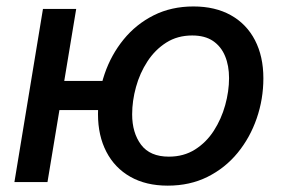

<svg xmlns="http://www.w3.org/2000/svg" viewBox="-20 -567 880 598"><path d="M24.9 0 113.8 -539.1H217.3L127.9 0ZM138.7 -224.1 153.8 -314.9H341.8L326.7 -224.1ZM502.4 11.2Q434.6 11.2 386 -16.4Q337.4 -43.9 311.3 -94.2Q285.2 -144.5 285.2 -211.4Q285.2 -276.4 305.7 -336.4Q326.2 -396.5 365 -444.1Q403.8 -491.7 458.7 -519.3Q513.7 -546.9 582.5 -546.9Q650.4 -546.9 699.2 -519.5Q748 -492.2 774.2 -441.7Q800.3 -391.1 800.3 -323.2Q800.3 -258.3 779.5 -198.2Q758.8 -138.2 720 -90.8Q681.2 -43.5 626.2 -16.1Q571.3 11.2 502.4 11.2ZM505.9 -79.1Q552.2 -79.1 587.4 -101.3Q622.6 -123.5 646 -159.9Q669.4 -196.3 681.4 -239.5Q693.4 -282.7 693.4 -323.7Q693.4 -362.8 680.9 -392.6Q668.5 -422.4 643.3 -439.5Q618.2 -456.5 578.6 -456.5Q532.7 -456.5 497.8 -434.3Q462.9 -412.1 439.2 -375.7Q415.5 -339.4 403.6 -296.1Q391.6 -252.9 391.6 -210.9Q391.6 -153.3 419.4 -116.2Q447.3 -79.1 505.9 -79.1Z"/></svg>

Font: Inter 18pt Medium
Style: Italic
Weight: 500
Italic angle: -9.3988°
Designer: Rasmus Andersson
Foundry: rsms
Version: Version 4.001;git-66647c0bb